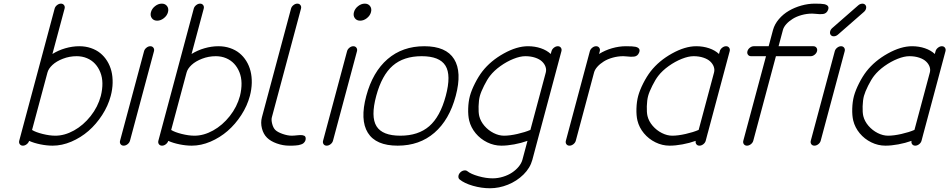

<svg xmlns="http://www.w3.org/2000/svg" viewBox="-20 -789 5142 1040"><path d="M395.3 -484.6Q356.2 -484.6 320.9 -470.9Q285.6 -457.3 264.2 -437.3Q242.7 -417.2 237.1 -396.2L153.6 -85Q173.3 -72.8 211.1 -63.4Q248.8 -54 279.8 -54Q329.8 -54 380.7 -82.2Q431.6 -110.4 470.9 -160.2Q510.3 -210 526.1 -269.3Q535.2 -305.9 534.7 -338.3Q534.2 -370.6 523.3 -397.6Q512.5 -424.6 494.5 -443.8Q476.6 -463.1 450.9 -473.9Q425.3 -484.6 395.3 -484.6ZM329.8 -742.2 263.9 -496.6Q295.9 -516.6 334 -527.6Q372.1 -538.6 409.7 -538.6Q443.1 -538.6 472.3 -528.7Q501.5 -518.8 523.2 -501.2Q544.9 -483.6 560.4 -458.6Q575.9 -433.6 583.4 -404.1Q590.8 -374.5 590.1 -340Q589.4 -305.4 579.8 -269.3Q565.4 -215.3 533.3 -165.8Q501.2 -116.2 459.4 -79.8Q417.5 -43.5 366.5 -21.7Q315.4 0 265.4 0Q233.6 0 199.2 -7Q164.8 -13.9 137.7 -25.9Q134.3 -15.1 124.5 -7.6Q114.7 0 104 0Q93 0 87.2 -7.9Q81.3 -15.9 84.2 -26.9L95.2 -67.9Q95.5 -69.8 96.4 -72.5Q126.5 -184.3 186.3 -407.5Q246.1 -630.6 275.9 -742.2Q278.8 -753.2 288.9 -761.2Q299.1 -769.3 310.1 -769.3Q321 -769.3 326.9 -761.2Q332.8 -753.2 329.8 -742.2Z M814 -511.5 684.1 -26.9Q681.2 -15.9 671 -7.9Q660.9 0 649.9 0Q638.9 0 633.2 -7.9Q627.4 -15.9 630.4 -26.9L760.3 -511.5Q763.2 -522.5 773.2 -530.5Q783.2 -538.6 794.2 -538.6Q805.2 -538.6 811 -530.5Q816.9 -522.5 814 -511.5ZM802.4 -690.6Q792.5 -704.1 797.6 -723.1Q802.7 -742.2 819.9 -755.7Q837.2 -769.3 856.2 -769.3Q875.2 -769.3 885.1 -755.7Q895 -742.2 889.9 -723.1Q884.8 -704.1 867.6 -690.6Q850.3 -677 831.3 -677Q812.3 -677 802.4 -690.6Z M1148.9 -484.6Q1109.9 -484.6 1074.6 -470.9Q1039.3 -457.3 1017.8 -437.3Q996.3 -417.2 990.7 -396.2L907.2 -85Q927 -72.8 964.7 -63.4Q1002.4 -54 1033.4 -54Q1083.5 -54 1134.4 -82.2Q1185.3 -110.4 1224.6 -160.2Q1263.9 -210 1279.8 -269.3Q1288.8 -305.9 1288.3 -338.3Q1287.8 -370.6 1277 -397.6Q1266.1 -424.6 1248.2 -443.8Q1230.2 -463.1 1204.6 -473.9Q1179 -484.6 1148.9 -484.6ZM1083.5 -742.2 1017.6 -496.6Q1049.6 -516.6 1087.6 -527.6Q1125.7 -538.6 1163.3 -538.6Q1196.8 -538.6 1226 -528.7Q1255.1 -518.8 1276.9 -501.2Q1298.6 -483.6 1314.1 -458.6Q1329.6 -433.6 1337 -404.1Q1344.5 -374.5 1343.8 -340Q1343 -305.4 1333.5 -269.3Q1319.1 -215.3 1287 -165.8Q1254.9 -116.2 1213 -79.8Q1171.1 -43.5 1120.1 -21.7Q1069.1 0 1019 0Q987.3 0 952.9 -7Q918.5 -13.9 891.4 -25.9Q887.9 -15.1 878.2 -7.6Q868.4 0 857.7 0Q846.7 0 840.8 -7.9Q835 -15.9 837.9 -26.9L848.9 -67.9Q849.1 -69.8 850.1 -72.5Q880.1 -184.3 939.9 -407.5Q999.8 -630.6 1029.5 -742.2Q1032.5 -753.2 1042.6 -761.2Q1052.7 -769.3 1063.7 -769.3Q1074.7 -769.3 1080.6 -761.2Q1086.4 -753.2 1083.5 -742.2Z M1560.3 -54Q1566.4 -54 1575 -54.7Q1583.5 -55.4 1590.3 -56.2Q1597.2 -56.9 1604.9 -57.3Q1612.5 -57.6 1618 -56.8Q1623.5 -55.9 1628.1 -53.7Q1632.6 -51.5 1634.5 -46.8Q1636.5 -42 1635.7 -34.9Q1635 -27.6 1631.2 -22Q1627.4 -16.4 1622.9 -12.7Q1618.4 -9 1610.4 -6.5Q1602.3 -3.9 1596.3 -2.7Q1590.3 -1.5 1580.1 -0.9Q1569.8 -0.2 1564.5 -0.1Q1559.1 0 1549.1 0Q1546.9 0 1545.9 0Q1512.7 0 1479.2 -12Q1445.8 -23.9 1426.5 -43Q1406.7 -62.5 1398.8 -93.4Q1390.9 -124.3 1398.7 -153.8L1556.4 -742.2Q1559.3 -753.2 1569.5 -761.2Q1579.6 -769.3 1590.6 -769.3Q1601.6 -769.3 1607.4 -761.2Q1613.3 -753.2 1610.4 -742.2L1452.6 -153.8Q1448.7 -139.9 1454.3 -118.2Q1460 -96.4 1471.2 -85.2Q1482.9 -73.5 1510.5 -63.7Q1538.1 -54 1560.3 -54Z M1913.6 -511.5 1783.7 -26.9Q1780.8 -15.9 1770.6 -7.9Q1760.5 0 1749.5 0Q1738.5 0 1732.8 -7.9Q1727.1 -15.9 1730 -26.9L1859.9 -511.5Q1862.8 -522.5 1872.8 -530.5Q1882.8 -538.6 1893.8 -538.6Q1904.8 -538.6 1910.6 -530.5Q1916.5 -522.5 1913.6 -511.5ZM1902 -690.6Q1892.1 -704.1 1897.2 -723.1Q1902.3 -742.2 1919.6 -755.7Q1936.8 -769.3 1955.8 -769.3Q1974.9 -769.3 1984.7 -755.7Q1994.6 -742.2 1989.5 -723.1Q1984.4 -704.1 1967.2 -690.6Q1950 -677 1930.9 -677Q1911.9 -677 1902 -690.6Z M2017.8 -269.3Q1987.5 -156.5 2019.4 -105.2Q2051.3 -54 2148.4 -54Q2245.6 -54 2304.9 -105.3Q2364.3 -156.7 2394.5 -269.3Q2424.8 -382.1 2392.9 -433.3Q2361.1 -484.6 2263.9 -484.6Q2166.7 -484.6 2107.4 -433.2Q2048.1 -381.8 2017.8 -269.3ZM1972.5 -69.8Q1929.2 -139.6 1963.9 -269.3Q1998.5 -398.9 2079.3 -468.8Q2160.2 -538.6 2278.3 -538.6Q2396.5 -538.6 2439.8 -468.8Q2483.2 -398.9 2448.5 -269.3Q2413.8 -139.6 2333 -69.8Q2252.2 0 2134 0Q2015.9 0 1972.5 -69.8Z M2710 -54Q2741 -54 2782.5 -63.4Q2824 -72.8 2853 -85.4L2936.3 -396.2Q2940.4 -411.9 2934.9 -427.5Q2929.4 -443.1 2915.9 -455.9Q2902.3 -468.8 2878.7 -476.7Q2855 -484.6 2825.4 -484.6Q2797.6 -484.6 2761.5 -470.2Q2725.3 -455.8 2690.8 -431.2Q2656.2 -406.5 2634.3 -378.2Q2619.1 -358.9 2602.3 -325.3Q2585.4 -291.7 2579.3 -269.3Q2573.2 -246.8 2572.3 -213.3Q2571.3 -179.7 2575.9 -160.4Q2582.8 -132.1 2604 -107.4Q2625.2 -82.8 2653.8 -68.4Q2682.4 -54 2710 -54ZM2648.2 177Q2677.2 177 2705.1 168.3Q2732.9 159.7 2753.9 145.6Q2774.9 131.6 2789.7 113.5Q2804.4 95.5 2809.6 76.9L2837.2 -26.1Q2803 -13.9 2765.3 -7Q2727.5 0 2695.6 0Q2655.8 0 2619 -18.1Q2582.3 -36.1 2556.5 -67.1Q2530.8 -98.1 2521.5 -135.7Q2514.9 -162.8 2516 -200.6Q2517.1 -238.3 2525.4 -269.3Q2533.9 -300.5 2552.9 -337.9Q2571.8 -375.2 2593 -402.6Q2637.9 -460 2708.7 -499.3Q2779.5 -538.6 2839.8 -538.6Q2877.4 -538.6 2909.7 -527.6Q2941.9 -516.6 2963.1 -496.6L2967.3 -511.5Q2970.2 -522.5 2980.3 -530.5Q2990.5 -538.6 3001.5 -538.6Q3012.5 -538.6 3018.2 -530.5Q3023.9 -522.5 3021 -511.5Q3001.2 -438 2962.2 -291.6Q2923.1 -145.3 2903.3 -71.8Q2903.1 -71.3 2902.8 -70.2Q2902.6 -69.1 2902.3 -68.6L2863.5 76.9Q2851.8 120.6 2815.6 156.4Q2779.3 192.1 2731.2 211.4Q2683.1 230.7 2633.8 230.7Q2588.1 230.7 2541.7 217.4Q2495.4 204.1 2469.7 183.1Q2462.2 177 2463 165.9Q2463.9 154.8 2472.4 145.8Q2481 136.7 2492.6 134.5Q2504.2 132.3 2511.7 138.4Q2530.3 153.6 2571.2 165.3Q2612.1 177 2648.2 177Z M3228.8 -511.5 3224.9 -496.6Q3256.8 -516.6 3294.9 -527.6Q3333 -538.6 3370.6 -538.6Q3408.2 -538.6 3421.9 -535.6Q3451.9 -528.8 3441.9 -504.2Q3438 -494.4 3431.2 -489Q3424.3 -483.6 3414.8 -482.4Q3405.3 -481.2 3396.9 -481.6Q3388.4 -481.9 3376 -483.3Q3363.5 -484.6 3356.2 -484.6Q3326.7 -484.6 3298.6 -476.7Q3270.5 -468.8 3250.1 -455.9Q3229.7 -443.1 3215.8 -427.5Q3201.9 -411.9 3197.8 -396.2L3098.9 -26.9Q3095.9 -15.9 3085.8 -7.9Q3075.7 0 3064.7 0Q3053.7 0 3048 -7.9Q3042.2 -15.9 3045.2 -26.9Q3066.7 -107.7 3110 -269.2Q3153.3 -430.7 3175 -511.5Q3178 -522.5 3188 -530.5Q3198 -538.6 3209 -538.6Q3220 -538.6 3225.8 -530.5Q3231.7 -522.5 3228.8 -511.5Z M3751.2 -538.6Q3788.8 -538.6 3821 -527.6Q3853.3 -516.6 3874.5 -496.6L3878.7 -511.5Q3881.6 -522.5 3891.7 -530.5Q3901.9 -538.6 3912.8 -538.6Q3923.8 -538.6 3929.6 -530.5Q3935.3 -522.5 3932.4 -511.5Q3912.6 -438 3873.5 -291.6Q3834.5 -145.3 3814.7 -71.8Q3814.5 -71.3 3814.2 -70.2Q3814 -69.1 3813.7 -68.6L3802.7 -26.9Q3799.8 -15.9 3789.7 -7.9Q3779.5 0 3768.6 0Q3757.8 0 3752 -7.7Q3746.1 -15.4 3748.5 -26.1Q3714.4 -13.9 3676.6 -7Q3638.9 0 3606.9 0Q3567.1 0 3530.4 -18.1Q3493.7 -36.1 3467.9 -67.1Q3442.1 -98.1 3432.9 -135.7Q3426.3 -162.8 3427.4 -200.6Q3428.5 -238.3 3436.8 -269.3Q3445.3 -300.5 3464.2 -337.9Q3483.2 -375.2 3504.4 -402.6Q3549.3 -460 3620.1 -499.3Q3690.9 -538.6 3751.2 -538.6ZM3621.3 -54Q3652.3 -54 3693.8 -63.4Q3735.4 -72.8 3764.4 -85.4L3847.7 -396.2Q3851.8 -411.9 3846.3 -427.5Q3840.8 -443.1 3827.3 -455.9Q3813.7 -468.8 3790 -476.7Q3766.4 -484.6 3736.8 -484.6Q3709 -484.6 3672.9 -470.2Q3636.7 -455.8 3602.2 -431.2Q3567.6 -406.5 3545.7 -378.2Q3530.5 -358.9 3513.7 -325.3Q3496.8 -291.7 3490.7 -269.3Q3484.6 -246.8 3483.6 -213.3Q3482.7 -179.7 3487.3 -160.4Q3494.1 -132.1 3515.4 -107.4Q3536.6 -82.8 3565.2 -68.4Q3593.8 -54 3621.3 -54Z M4062.7 -538.6H4143.6L4167.2 -627Q4175.8 -658.2 4198.9 -685.3Q4221.9 -712.4 4253.2 -730.6Q4284.4 -748.8 4321 -759Q4357.7 -769.3 4393.8 -769.3Q4431.4 -769.3 4445.1 -766.4Q4475.1 -759.5 4465.1 -734.9Q4461.2 -725.1 4454.3 -719.7Q4447.5 -714.4 4438 -713.1Q4428.5 -711.9 4420 -712.3Q4411.6 -712.6 4399.2 -714Q4386.7 -715.3 4379.4 -715.3Q4349.9 -715.3 4321.8 -707.4Q4293.7 -699.5 4273.3 -686.6Q4252.9 -673.8 4239 -658.2Q4225.1 -642.6 4220.9 -627L4197.3 -538.6H4385.7Q4396.7 -538.6 4402.6 -530.5Q4408.4 -522.5 4405.5 -511.5Q4402.6 -500.5 4392.5 -492.6Q4382.3 -484.6 4371.3 -484.6H4182.9L4060.3 -26.9Q4057.4 -15.9 4047.2 -7.9Q4037.1 0 4026.1 0Q4015.1 0 4009.3 -7.9Q4003.4 -15.9 4006.3 -26.9L4129.2 -484.6H4048.3Q4037.4 -484.6 4031.5 -492.6Q4025.6 -500.5 4028.6 -511.5Q4031.5 -522.5 4041.6 -530.5Q4051.8 -538.6 4062.7 -538.6Z M4488 -637 4628.7 -760Q4638.2 -768.3 4649.5 -769Q4660.9 -769.8 4667.2 -762.5Q4673.6 -755.1 4671.4 -744Q4669.2 -732.9 4659.7 -724.6L4519 -601.6Q4509.5 -593.3 4498.2 -592.4Q4486.8 -591.6 4480.5 -598.9Q4474.1 -606.2 4476.3 -617.4Q4478.5 -628.7 4488 -637ZM4555.4 -511.5 4425.5 -26.9Q4422.6 -15.9 4412.5 -7.9Q4402.3 0 4391.4 0Q4380.4 0 4374.6 -7.9Q4368.9 -15.9 4371.8 -26.9L4501.7 -511.5Q4504.6 -522.5 4514.6 -530.5Q4524.7 -538.6 4535.6 -538.6Q4546.6 -538.6 4552.5 -530.5Q4558.3 -522.5 4555.4 -511.5Z M4920.2 -538.6Q4957.8 -538.6 4990 -527.6Q5022.2 -516.6 5043.5 -496.6L5047.6 -511.5Q5050.5 -522.5 5060.7 -530.5Q5070.8 -538.6 5081.8 -538.6Q5092.8 -538.6 5098.5 -530.5Q5104.2 -522.5 5101.3 -511.5Q5081.5 -438 5042.5 -291.6Q5003.4 -145.3 4983.6 -71.8Q4983.4 -71.3 4983.2 -70.2Q4982.9 -69.1 4982.7 -68.6L4971.7 -26.9Q4968.8 -15.9 4958.6 -7.9Q4948.5 0 4937.5 0Q4926.8 0 4920.9 -7.7Q4915 -15.4 4917.5 -26.1Q4883.3 -13.9 4845.6 -7Q4807.9 0 4775.9 0Q4736.1 0 4699.3 -18.1Q4662.6 -36.1 4636.8 -67.1Q4611.1 -98.1 4601.8 -135.7Q4595.2 -162.8 4596.3 -200.6Q4597.4 -238.3 4605.7 -269.3Q4614.3 -300.5 4633.2 -337.9Q4652.1 -375.2 4673.3 -402.6Q4718.3 -460 4789.1 -499.3Q4859.9 -538.6 4920.2 -538.6ZM4790.3 -54Q4821.3 -54 4862.8 -63.4Q4904.3 -72.8 4933.3 -85.4L5016.6 -396.2Q5020.8 -411.9 5015.3 -427.5Q5009.8 -443.1 4996.2 -455.9Q4982.7 -468.8 4959 -476.7Q4935.3 -484.6 4905.8 -484.6Q4877.9 -484.6 4841.8 -470.2Q4805.7 -455.8 4771.1 -431.2Q4736.6 -406.5 4714.6 -378.2Q4699.5 -358.9 4682.6 -325.3Q4665.8 -291.7 4659.7 -269.3Q4653.6 -246.8 4652.6 -213.3Q4651.6 -179.7 4656.2 -160.4Q4663.1 -132.1 4684.3 -107.4Q4705.6 -82.8 4734.1 -68.4Q4762.7 -54 4790.3 -54Z"/></svg>

Font: Tecnico
Style: FinoInclinado
Weight: 400
Italic angle: -15°
Version: Version 1.3